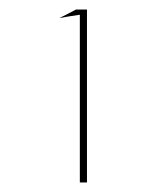

<svg xmlns="http://www.w3.org/2000/svg" viewBox="-20 -746 337 404"><path d="M140 -726H163V-362H148V-715L122 -711L105 -708L119 -715Z"/></svg>

Font: Afta sans
Style: Regular
Weight: 400
Designer: par.qink
Foundry: Oriol Esparraguera Font
Version: Version 1.000